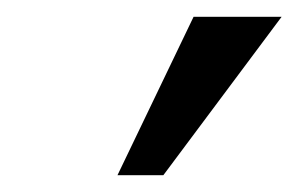

<svg xmlns="http://www.w3.org/2000/svg" viewBox="-20 -770 356 229"><path d="M210.9 -750H315.9L174.8 -561H120.1Z"/></svg>

Font: Lobster
Style: Regular
Weight: 400
Designer: Pablo Impallari
Foundry: Pablo Impallari
Version: Version 1.007; ttfautohint (v1.1) -l 8 -r 50 -G 50 -x 14 -D 